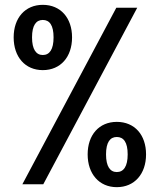

<svg xmlns="http://www.w3.org/2000/svg" viewBox="-20 -762 660 794"><path d="M157 -472C230.5 -472 278 -526.5 278 -607.5C278 -688 230.5 -742 157 -742C84 -742 36.5 -688 36.5 -607.5C36.5 -526.5 84 -472 157 -472ZM72.5 0H159L547.5 -730H461ZM112.5 -607.5C112.5 -657.5 129.5 -679.5 157 -679.5C185 -679.5 201.5 -657.5 201.5 -607.5C201.5 -557.5 185 -534.5 157 -534.5C129.5 -534.5 112.5 -557.5 112.5 -607.5ZM342.5 -123.5C342.5 -43 390 12 463 12C536.5 12 584 -43 584 -123.5C584 -204.5 536.5 -258 463 -258C390 -258 342.5 -204.5 342.5 -123.5ZM418.5 -123.5C418.5 -174 435.5 -195.5 463 -195.5C491 -195.5 508 -174 508 -123.5C508 -73.5 491 -50.5 463 -50.5C435.5 -50.5 418.5 -73.5 418.5 -123.5Z"/></svg>

Font: Monaspace Argon
Style: Bold
Weight: 700
Designer: Riley Cran & the Lettermatic Team
Foundry: Lettermatic
Version: Version 1.000 (Monaspace Argon)